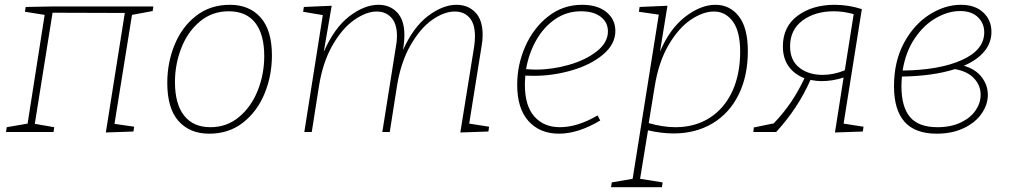

<svg xmlns="http://www.w3.org/2000/svg" viewBox="-20 -550 4221 800"><path d="M619 -523 616 -504 530 -488 457 -34 539 -22 536 -2 421 2 500 -496 199 -497 125 -34 206 -20 203 0H5L8 -20L95 -35L166 -488L84 -501L87 -521L195 -523Z M1113 -319Q1113 -235 1082.5 -160.5Q1052 -86 993 -39.5Q934 7 852 7Q771 7 724 -45.5Q677 -98 677 -205Q677 -289 707.5 -363.5Q738 -438 797 -484Q856 -530 938 -530Q1019 -530 1066 -477Q1113 -424 1113 -319ZM709 -208Q709 -117 747 -68.5Q785 -20 857 -20Q925 -20 976 -62.5Q1027 -105 1054 -173Q1081 -241 1081 -316Q1081 -407 1043.5 -455Q1006 -503 933 -503Q864 -503 813 -460.5Q762 -418 735.5 -350Q709 -282 709 -208Z M1935 -35 2018 -22 2015 -2 1898 2 1956 -358Q1959 -381 1959 -399Q1959 -451 1936 -476.5Q1913 -502 1875 -502Q1830 -502 1780.5 -467Q1731 -432 1690.5 -361.5Q1650 -291 1634 -191L1604 0H1573L1630 -358Q1634 -378 1634 -400Q1634 -451 1610.5 -476.5Q1587 -502 1550 -502Q1506 -502 1456 -467Q1406 -432 1365.5 -361.5Q1325 -291 1309 -191L1279 0H1248L1325 -487L1243 -501L1246 -521L1362 -526L1329 -334Q1373 -434 1435.5 -482Q1498 -530 1557 -530Q1605 -530 1635 -498Q1665 -466 1665 -404Q1665 -384 1662 -361L1659 -341Q1702 -437 1763.5 -483.5Q1825 -530 1882 -530Q1930 -530 1960.5 -498.5Q1991 -467 1991 -405Q1991 -381 1987 -360Z M2169 -235Q2167 -211 2167 -197Q2167 -109 2206.5 -64.5Q2246 -20 2313 -20Q2386 -20 2470 -69L2481 -48Q2389 7 2309 7Q2230 7 2182.5 -45Q2135 -97 2135 -197Q2135 -281 2169 -357.5Q2203 -434 2264.5 -482Q2326 -530 2405 -530Q2470 -530 2507 -499.5Q2544 -469 2544 -421Q2544 -366 2493 -323Q2442 -280 2363 -257Q2284 -234 2204 -234ZM2172 -262Q2198 -260 2213 -260Q2281 -260 2351 -280Q2421 -300 2467 -336.5Q2513 -373 2513 -419Q2513 -457 2483 -480Q2453 -503 2401 -503Q2341 -503 2293 -470Q2245 -437 2214 -382Q2183 -327 2172 -262Z M3096 -337Q3096 -233 3057.5 -155.5Q3019 -78 2949 -36Q2879 6 2787 6Q2735 6 2680 -7L2647 195L2741 210L2738 230H2526L2529 210L2616 195L2725 -489L2642 -501L2645 -521L2761 -526L2730 -335Q2771 -431 2835.5 -480.5Q2900 -530 2961 -530Q3021 -530 3058.5 -482Q3096 -434 3096 -337ZM2683 -37Q2743 -20 2794 -20Q2876 -20 2937 -59Q2998 -98 3031 -169Q3064 -240 3064 -335Q3064 -419 3033.5 -460.5Q3003 -502 2955 -502Q2909 -502 2858 -467.5Q2807 -433 2765.5 -362Q2724 -291 2708 -190Z M3495 -35 3578 -22 3575 -2 3459 2 3495 -227Q3449 -212 3403 -212Q3382 -212 3357 -217Q3305 -99 3214 0H3119L3121 -19L3204 -36Q3245 -79 3275.5 -124Q3306 -169 3332 -224Q3290 -240 3266 -273.5Q3242 -307 3242 -357Q3242 -439 3303.5 -484.5Q3365 -530 3458 -530Q3515 -530 3571 -512ZM3500 -257 3537 -491Q3495 -503 3454 -503Q3376 -503 3324 -464.5Q3272 -426 3272 -357Q3272 -299 3310 -268.5Q3348 -238 3408 -238Q3453 -238 3500 -257Z M4096 -155Q4096 -114 4070 -76.5Q4044 -39 3995.5 -16Q3947 7 3883 7Q3793 7 3749 -42.5Q3705 -92 3705 -191Q3705 -294 3746.5 -371Q3788 -448 3852.5 -489Q3917 -530 3984 -530Q4043 -530 4077 -498Q4111 -466 4111 -417Q4111 -372 4081.5 -336Q4052 -300 3996 -276Q4045 -262 4070.5 -228.5Q4096 -195 4096 -155ZM3741 -256Q3895 -258 3988 -300Q4081 -342 4081 -415Q4081 -453 4054.5 -478.5Q4028 -504 3980 -504Q3931 -504 3880 -475Q3829 -446 3791 -389.5Q3753 -333 3741 -256ZM4066 -155Q4066 -194 4038.5 -223.5Q4011 -253 3959 -262Q3867 -233 3738 -231Q3736 -205 3736 -191Q3736 -104 3772 -62Q3808 -20 3886 -20Q3942 -20 3983 -39.5Q4024 -59 4045 -90Q4066 -121 4066 -155Z"/></svg>

Font: Bitter Pro ExtraLight
Style: Italic
Weight: 275
Italic angle: -9°
Designer: Sol Matas, and Bitter project Authors
Foundry: Sol Matas
Version: Version 1.010